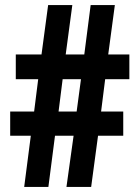

<svg xmlns="http://www.w3.org/2000/svg" viewBox="-20 -734 542 754"><path d="M393 -423 377 -296H464V-201H365L338 0H241L269 -201H196L170 0H75L101 -201H20V-296H114L130 -423H42V-520H143L169 -714H264L238 -520H311L336 -714H431L405 -520H488V-423ZM210 -296H281L298 -423H226Z"/></svg>

Font: Noto Sans Display ExtraCondensed
Style: Bold
Weight: 700
Width: 2
Designer: Monotype Design Team
Foundry: Monotype Imaging Inc.
Version: Version 2.003